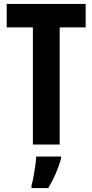

<svg xmlns="http://www.w3.org/2000/svg" viewBox="-20 -734 469 975"><path d="M283 0H147V-595H14V-714H415V-595H283ZM290 72Q267 152 225 221H140V208Q145 191 150 164Q155 137 159 109Q163 81 164 61H290Z"/></svg>

Font: Noto Sans Lao ExtraCondensed
Style: Bold
Weight: 700
Width: 2
Designer: Monotype Design Team
Foundry: Monotype Imaging Inc.
Version: Version 2.003; ttfautohint (v1.8.4.7-5d5b)